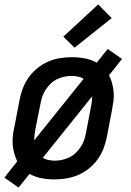

<svg xmlns="http://www.w3.org/2000/svg" viewBox="-23 -801 593 870"><path d="M61 49 -3 4 55 -70Q47 -87 41.5 -106.5Q36 -126 34.5 -146Q33 -166 35.5 -187.5Q38 -209 43 -230L66 -350Q71 -376 81 -402Q91 -428 107.5 -451Q124 -474 147 -492.5Q170 -511 195.5 -522Q221 -533 248.5 -537.5Q276 -542 302 -542Q332 -542 361.5 -536.5Q391 -531 415 -517L465 -579L530 -534L471 -460Q480 -443 485 -423.5Q490 -404 492 -384Q494 -364 491 -342.5Q488 -321 484 -300L461 -180Q456 -154 446 -128Q436 -102 419.5 -79Q403 -56 380 -37.5Q357 -19 331 -8Q305 3 277.5 7.5Q250 12 224 12Q194 12 165 6.5Q136 1 111 -13ZM132 -165 356 -444Q344 -451 330 -454Q316 -457 301 -457Q285 -457 268.5 -453.5Q252 -450 236 -442.5Q220 -435 207.5 -423Q195 -411 185 -396Q175 -381 169.5 -365.5Q164 -350 161 -334L137 -214Q135 -201 133.5 -189Q132 -177 132 -165ZM226 -73Q242 -73 258 -76.5Q274 -80 290 -87.5Q306 -95 319 -107Q332 -119 342 -134Q352 -149 357.5 -164.5Q363 -180 366 -196L389 -316Q392 -329 393 -341Q394 -353 395 -365L171 -86Q182 -79 196.5 -76Q211 -73 226 -73ZM315 -585 264 -635 422 -781 483 -719Z"/></svg>

Font: Lode Dark Term
Style: Bold Italic
Weight: 700
Italic angle: -11°
Monospace: yes
Designer: Belleve Invis
Foundry: Belleve Invis
Version: Version 29.2.0